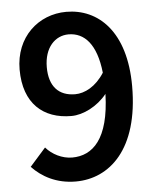

<svg xmlns="http://www.w3.org/2000/svg" viewBox="-49 -691 612 746"><g transform="rotate(-5 256.5 -318.0)"><path d="M37 -440C37 -307 113 -243 222 -243C268 -243 324 -271 361 -317C356 -141 291 -82 211 -82C172 -82 133 -102 109 -130L47 -60C85 -20 141 12 217 12C348 12 467 -91 467 -338C467 -552 361 -648 237 -648C128 -648 37 -567 37 -440ZM238 -560C300 -560 346 -512 358 -400C325 -348 281 -326 244 -326C180 -326 143 -365 143 -440C143 -517 186 -560 238 -560Z"/></g></svg>

Font: DAIFUKU Sans Semibold
Style: Regular
Weight: 600
Designer: Original font ‘Source Sans 3’ : Paul D. Hunt
Foundry: Daifuku
Version: Version 1.000